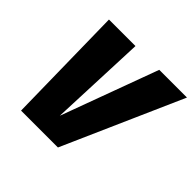

<svg xmlns="http://www.w3.org/2000/svg" viewBox="-177 -928 1119 1119"><g transform="rotate(45 382.0 -369.0)"><path d="M134 0 121 -737.5H339.5L314 -115.5H306.5L535.5 -737.5H764L438 0Z"/></g></svg>

Font: Epilogue Black
Style: Italic
Weight: 900
Italic angle: -12°
Designer: Tyler Finck
Foundry: Etcetera Type Co
Version: Version 2.111